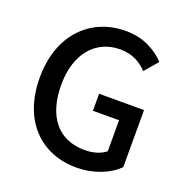

<svg xmlns="http://www.w3.org/2000/svg" viewBox="-135 -873 971 1008"><g transform="rotate(20 350.5 -368.5)"><path d="M397 13C498 13 581 -24 630 -73V-392H379V-297H525V-124C498 -101 454 -88 409 -88C257 -88 176 -195 176 -370C176 -542 268 -649 404 -649C476 -649 520 -620 556 -583L619 -657C574 -704 504 -750 400 -750C204 -750 57 -607 57 -366C57 -126 200 13 397 13Z"/></g></svg>

Font: Spoqa Han Sans Neo Medium
Style: Regular
Weight: 500
Designer: [Spoqa Han Sans Neo] Dong-huui Kim  Younghwa Kang  Yujin Lee  [Noto Sans] Ryoko NISHIZUKA  (kana & ideographs); Paul D. 
Foundry: Spoqa (http://www.spoqa-han-sans.com)
Version: Version 1.000